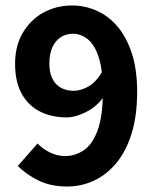

<svg xmlns="http://www.w3.org/2000/svg" viewBox="-20 -668 563 700"><path d="M225 12Q164 12 119 -10.5Q74 -33 45 -63L117 -145Q134 -126 161.5 -112.5Q189 -99 217 -99Q255 -99 286.5 -121Q318 -143 336.5 -194.5Q355 -246 355 -334Q355 -413 340 -459Q325 -505 300 -525Q275 -545 245 -545Q222 -545 202.5 -533Q183 -521 171.5 -497Q160 -473 160 -436Q160 -402 171.5 -380Q183 -358 203 -347.5Q223 -337 249 -337Q275 -337 303 -353Q331 -369 354 -409L360 -318Q335 -281 295.5 -260.5Q256 -240 223 -240Q169 -240 126.5 -261Q84 -282 59.5 -325.5Q35 -369 35 -436Q35 -501 63.5 -549Q92 -597 139 -622.5Q186 -648 243 -648Q289 -648 331.5 -629.5Q374 -611 407 -573Q440 -535 460 -475.5Q480 -416 480 -334Q480 -244 459 -178.5Q438 -113 402 -71Q366 -29 320.5 -8.5Q275 12 225 12Z"/></svg>

Font: Assistant ExtraLight
Style: Bold
Weight: 700
Version: Version 3.000